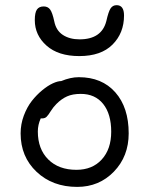

<svg xmlns="http://www.w3.org/2000/svg" viewBox="-20 -754 580 746"><path d="M288.1 -536.1Q206.5 -536.1 160.9 -576.7Q115.2 -617.2 115.2 -675.8Q115.2 -705.1 123.5 -717Q131.8 -729 149.9 -729Q166 -729 174.8 -717Q183.6 -705.1 190.9 -670.9Q197.8 -635.7 224.1 -618.4Q250.5 -601.1 289.1 -601.1Q375 -601.1 393.1 -671.9Q401.4 -709 409.7 -721.4Q418 -733.9 433.1 -733.9Q461.9 -733.9 461.9 -693.8Q461.9 -625.5 417.2 -580.8Q372.6 -536.1 288.1 -536.1ZM279.8 -27.8Q184.1 -27.8 122.1 -86.4Q60.1 -145 60.1 -235.8Q60.1 -271.5 72.5 -304.7Q85 -337.9 103.5 -361.6Q122.1 -385.3 144 -403.3Q166 -421.4 185.3 -430.2Q204.6 -439 217.8 -439Q253.9 -454.1 286.1 -454.1Q376 -454.1 428 -395.3Q480 -336.4 480 -235.8Q480 -146.5 422.6 -87.2Q365.2 -27.8 279.8 -27.8ZM127 -243.2Q127 -174.8 167.5 -134.5Q208 -94.2 276.9 -94.2Q338.9 -94.2 375.5 -134.5Q412.1 -174.8 412.1 -242.2Q412.1 -311 380.9 -350.1Q349.6 -389.2 293.9 -389.2Q262.2 -389.2 240.7 -379.6Q219.2 -370.1 199.2 -350.1Q187 -337.9 177.2 -322.3Q167.5 -306.6 161.1 -300.3Q154.8 -293.9 143.1 -293.9H138.2Q127 -269 127 -243.2Z"/></svg>

Font: Shantell Sans Irregular
Style: Regular
Weight: 300
Designer: Stephen Nixon, Anya Danilova, Shantell Martin
Foundry: Arrow Type
Version: Version 1.006;[9816181b4]